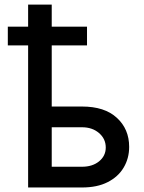

<svg xmlns="http://www.w3.org/2000/svg" viewBox="-20 -830 639 850"><path d="M365.2 -711.9Q365.2 -691.4 365.2 -628.9Q277.3 -628.9 14.6 -628.9Q14.6 -649.4 14.6 -711.9Q102.5 -711.9 365.2 -711.9ZM184.6 -358.4Q224.6 -358.4 342.8 -358.4Q443.4 -358.4 497.1 -308.6Q551.8 -258.8 551.8 -179.7Q551.8 -128.9 527.3 -87.9Q502.9 -46.9 456.1 -23.4Q410.2 0 342.8 0Q263.7 0 104.5 0Q104.5 -202.1 104.5 -809.6Q130.9 -809.6 209 -809.6Q209 -629.9 209 -91.8Q242.2 -91.8 342.8 -91.8Q388.7 -91.8 418 -115.2Q448.2 -139.6 448.2 -176.8Q448.2 -215.8 418 -241.2Q388.7 -266.6 342.8 -266.6Q290 -266.6 184.6 -266.6Q184.6 -289.1 184.6 -358.4Z"/></svg>

Font: DeepSea
Style: Medium
Weight: 500
Designer: Stem
Version: Version 3.019;git-0a5106e0b